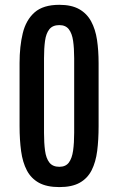

<svg xmlns="http://www.w3.org/2000/svg" viewBox="-20 -761 486 790"><path d="M224.1 8.8C259 8.8 287 2.8 308.3 -9.3C329.7 -21.3 345.9 -38.5 357.2 -60.8C368.4 -83.1 376 -109.5 379.9 -140.1C383.8 -170.7 385.7 -204.8 385.7 -242.2V-501.5C385.7 -536 383.5 -567.8 379.2 -596.9C374.8 -626.1 366.7 -651.4 355 -673.1C343.3 -694.7 326.8 -711.5 305.7 -723.4C284.5 -735.3 257.3 -741.2 224.1 -741.2C179.9 -741.2 145.9 -730.8 122.3 -710C98.7 -689.1 82.5 -660.6 73.7 -624.5C64.9 -588.4 60.5 -547.4 60.5 -501.5V-242.2C60.5 -204.1 62.7 -169.7 66.9 -138.9C71.1 -108.2 79 -81.8 90.6 -59.8C102.1 -37.8 118.7 -20.9 140.1 -9C161.6 2.8 189.6 8.8 224.1 8.8ZM224.1 -74.7C205.9 -74.7 192.2 -80.6 183.1 -92.3C174 -104 168.1 -120.4 165.3 -141.4C162.5 -162.4 161.1 -186.7 161.1 -214.4V-521.5C161.1 -548.8 162.5 -572.7 165.3 -593C168.1 -613.4 174 -629.2 183.1 -640.6C192.2 -652 205.9 -657.7 224.1 -657.7C241.4 -657.7 254.4 -652 263.2 -640.6C272 -629.2 277.8 -613.4 280.8 -593C283.7 -572.7 285.2 -548.8 285.2 -521.5V-214.4C285.2 -186.7 283.7 -162.4 280.8 -141.4C277.8 -120.4 272.1 -104 263.4 -92.3C254.8 -80.6 241.7 -74.7 224.1 -74.7Z"/></svg>

Font: Antonio
Style: Regular
Weight: 400
Designer: Vernon Adams
Foundry: Vernon Adams
Version: Version 1.002